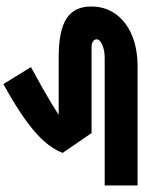

<svg xmlns="http://www.w3.org/2000/svg" viewBox="130 -959 829 1129"><g transform="rotate(-90 544.5 -394.5)"><path d="M614.7 -789.1 714.4 -627Q641.6 -587.4 590.3 -558.3Q539.1 -529.3 502 -506.8Q464.8 -484.4 434.6 -463.9H772.5Q928.7 -463.9 999.8 -418.2Q1070.8 -372.6 1070.8 -272.5Q1070.8 -190.9 1026.9 -129.4Q982.9 -67.9 903.3 -33.9Q823.7 0 716.3 0H18.6V-193.4H770.5Q813 -193.4 845.5 -207.8Q877.9 -222.2 877.9 -240.7Q877.9 -253.4 865.5 -262Q853 -270.5 835 -270.5H326.7L210 -440.9Q231 -496.6 280 -551.3Q329.1 -606 411.4 -664.3Q493.7 -722.7 614.7 -789.1Z"/></g></svg>

Font: Estedad-FD Black
Style: Regular
Weight: 900
Designer: Amin Abedi
Version: Version 7.3